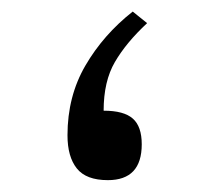

<svg xmlns="http://www.w3.org/2000/svg" viewBox="-20 -312 367 332"><path d="M234.4 -272Q198.2 -238.3 178.7 -204.8Q159.2 -171.4 159.2 -120.6Q194.3 -120.6 209.7 -106.9Q225.1 -93.3 225.1 -62.5Q225.1 -0.5 166.5 -0.5Q128.9 -0.5 112.8 -20.8Q96.7 -41 96.7 -78.1Q96.7 -145.5 127.7 -198.7Q158.7 -252 209.5 -292Z"/></svg>

Font: Vazir Light FD
Style: Light-FD
Weight: 300
Designer: Saber Rastikerdar
Foundry: Saber Rastikerdar
Version: Version 30.1.0